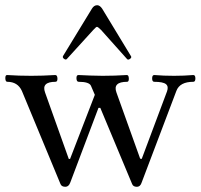

<svg xmlns="http://www.w3.org/2000/svg" viewBox="-21 -706 770 737"><path d="M230 11Q215 11 211 0L63 -357Q47 -392 7 -392Q0 -392 -0.5 -405Q-1 -418 6 -418Q51 -415 99 -415Q142 -415 191 -418Q199 -418 199.5 -405Q200 -392 192 -392Q137 -392 152 -351L243 -96H248L343 -342L328 -377Q321 -392 281 -392Q273 -392 272.5 -405Q272 -418 280 -418Q302 -417 326.5 -416Q351 -415 373 -415Q419 -415 466 -418Q473 -418 473.5 -405Q474 -392 467 -392Q411 -392 426 -351L517 -97L523 -96L620 -355Q627 -374 616 -383Q605 -392 571 -392Q563 -392 563 -405Q563 -418 571 -418Q607 -415 647 -415Q685 -415 721 -418Q729 -418 729 -405Q729 -392 721 -392Q669 -392 656 -357L523 -6Q518 11 504 11Q490 11 486 0L364 -292H357L249 -6Q243 11 230 11ZM236 -480Q232 -475 225 -480Q218 -485 221 -491L332 -673Q340 -686 352 -686Q362 -686 371 -673L482 -490Q485 -485 478 -480Q471 -475 467 -479L367 -591Q355 -603 351 -603Q348 -603 337 -591Z"/></svg>

Font: Junicode SmExp
Style: Regular
Weight: 400
Width: 6
Designer: Peter S. Baker
Version: Version 2.205; ttfautohint (v1.8.4)